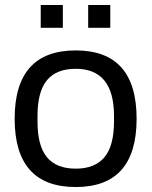

<svg xmlns="http://www.w3.org/2000/svg" viewBox="-20 -741 610 773"><path d="M144 -629V-721H233V-629ZM335 -629V-721H424V-629ZM285 12Q39 12 39 -263Q39 -538 285 -538Q530 -538 530 -263Q530 12 285 12ZM285 -62Q362 -62 400.5 -108Q439 -154 439 -252V-274Q439 -464 285 -464Q207 -464 169 -418Q131 -372 131 -274V-252Q131 -154 169 -108Q207 -62 285 -62Z"/></svg>

Font: Archivo
Style: Regular
Weight: 400
Designer: Hector Gatti
Foundry: Omnibus-Type
Version: Version 2.001